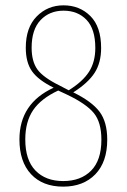

<svg xmlns="http://www.w3.org/2000/svg" viewBox="-20 -693 477 723"><path d="M255.9 -345.2Q325.7 -311 354.7 -272.5Q383.8 -233.9 383.8 -167Q383.8 -83 338.9 -36.6Q293.9 9.8 217.8 9.8Q140.6 9.8 96.9 -37.1Q53.2 -84 53.2 -168Q53.2 -303.7 182.1 -362.8Q124.5 -391.1 100.8 -424.3Q77.1 -457.5 77.1 -513.2Q77.1 -589.4 118.2 -631.1Q159.2 -672.9 219.2 -672.9Q279.8 -672.9 320.3 -632.6Q360.8 -592.3 360.8 -512.2Q360.8 -457 336.4 -418.9Q312 -380.9 255.9 -345.2ZM99.1 -513.2Q99.1 -461.9 120.8 -431.6Q142.6 -401.4 204.1 -371.1L238.8 -353Q292 -386.2 315.4 -423.1Q338.9 -460 338.9 -512.2Q338.9 -583.5 305.9 -618.2Q272.9 -652.8 219.2 -652.8Q166.5 -652.8 132.8 -617.4Q99.1 -582 99.1 -513.2ZM217.8 -11.2Q284.2 -11.2 323 -50.3Q361.8 -89.4 361.8 -167Q361.8 -232.4 333.3 -267.3Q304.7 -302.2 231.9 -336.9L199.2 -352.1Q134.3 -321.8 104.7 -278.1Q75.2 -234.4 75.2 -168Q75.2 -90.3 113.5 -50.8Q151.9 -11.2 217.8 -11.2Z"/></svg>

Font: Fira Sans Compressed Thin
Style: Regular
Weight: 100
Width: 1
Designer: Carrois Corporate & Edenspiekermann AG
Foundry: Carrois Corporate GbR & Edenspiekermann AG
Version: Version 4.203;PS 004.203;hotconv 1.0.88;makeotf.lib2.5.64775